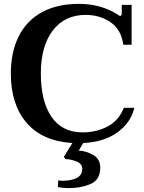

<svg xmlns="http://www.w3.org/2000/svg" viewBox="-20 -730 745 992"><path d="M410 9 387 48Q426 50 462 71Q498 92 498 136Q498 199 448 220.5Q398 242 334 242Q309 242 279 237L281 202Q295 204 301 204Q348 204 376.5 189.5Q405 175 405 142Q405 116 374.5 104Q344 92 318 92L310 80L354 9Q198 -1 117 -96Q36 -191 36 -350Q36 -460 76 -541Q116 -622 195 -666Q274 -710 388 -710Q504 -710 592 -652Q596 -648 601 -648Q609 -648 609 -660V-705H660V-499H617Q607 -576 552 -614.5Q497 -653 422 -653Q314 -653 252.5 -572Q191 -491 191 -350Q191 -207 246 -126.5Q301 -46 407 -46Q477 -46 535 -76Q593 -106 620 -173H674Q656 -96 586.5 -46Q517 4 410 9Z"/></svg>

Font: Taviraj SemiBold
Style: Regular
Weight: 600
Designer: Katatrad Team
Foundry: CadsonDemak
Version: Version 1.001